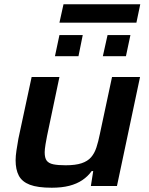

<svg xmlns="http://www.w3.org/2000/svg" viewBox="-20 -870 697 898"><path d="M222 8Q156 8 119.5 -6Q83 -20 68 -48.5Q53 -77 53 -120Q53 -140 57 -166.5Q61 -193 66 -221L128 -510H258L200 -234Q197 -220 193 -195.5Q189 -171 189 -158Q189 -131 198.5 -118.5Q208 -106 229.5 -101.5Q251 -97 287 -97Q333 -97 361.5 -106.5Q390 -116 406 -134.5Q422 -153 431 -180.5Q440 -208 447 -243L504 -510H635L527 0H405L416 -70H409Q391 -45 365 -27.5Q339 -10 304 -1Q269 8 222 8ZM461 -607 483 -706H590L569 -607ZM237 -607 258 -706H367L347 -607ZM258 -764 277 -850H636L618 -764Z"/></svg>

Font: Saira Expanded SemiBold
Style: Italic
Weight: 600
Width: 7
Italic angle: -12°
Designer: Hector Gatti with collaboration of the Omnibus-Type team
Foundry: Omnibus-Type
Version: Version 1.101